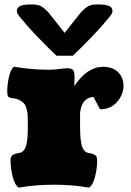

<svg xmlns="http://www.w3.org/2000/svg" viewBox="-20 -837 592 870"><path d="M309.6 -584.5H236.3Q203.6 -614.3 158 -661.9Q112.3 -709.5 99.1 -725.6Q93.8 -732.4 85.7 -741.7Q77.6 -751 73.2 -756.1Q68.8 -761.2 64.5 -767.3Q60.1 -773.4 58.1 -778.1Q56.2 -782.7 56.2 -787.1Q56.2 -802.7 71.5 -809.8Q86.9 -816.9 123 -816.9Q151.4 -816.9 165.3 -809.3Q179.2 -801.8 199.2 -781.2L272.9 -688L346.7 -781.2Q366.7 -801.8 380.6 -809.3Q394.5 -816.9 422.9 -816.9Q459 -816.9 474.4 -809.8Q489.7 -802.7 489.7 -787.1Q489.7 -782.7 487.8 -778.1Q485.8 -773.4 481.4 -767.3Q477.1 -761.2 472.7 -756.1Q468.3 -751 460.2 -741.7Q452.1 -732.4 446.8 -725.6Q433.6 -709.5 387.9 -661.9Q342.3 -614.3 309.6 -584.5ZM342.8 -262.2Q342.8 -238.8 343.8 -222.9Q344.7 -207 348.4 -187.3Q352.1 -167.5 360.8 -156.2Q369.6 -145 383.3 -143.6Q392.1 -142.1 396.7 -140.9Q401.4 -139.6 408 -136.2Q414.6 -132.8 417.5 -126.5Q420.4 -120.1 420.4 -110.8Q420.4 -74.2 410.4 -35.2Q400.4 3.9 382.3 13.2Q311.5 0 226.6 0Q138.7 0 65.9 13.2Q47.9 3.9 37.8 -35.2Q27.8 -74.2 27.8 -110.8Q27.8 -120.1 30.8 -126.5Q33.7 -132.8 40.3 -136.2Q46.9 -139.6 51.5 -140.9Q56.2 -142.1 64.9 -143.6Q78.6 -145 87.4 -155.3Q96.2 -165.5 99.9 -183.6Q103.5 -201.7 104.7 -216.6Q106 -231.4 106 -252.4V-292.5Q106 -308.6 105.2 -318.4Q104.5 -328.1 100.8 -342.8Q97.2 -357.4 90.3 -366.2Q83.5 -375 70.1 -382.6Q56.6 -390.1 37.1 -392.1Q21.5 -393.6 17.1 -399.4Q12.7 -405.3 12.7 -421.4Q12.7 -455.1 21 -490.2Q29.3 -525.4 43.9 -534.7Q120.6 -521 202.6 -521Q222.7 -521 249 -524.4Q275.4 -527.8 282.2 -527.8Q304.2 -527.8 311 -519.5Q317.9 -511.2 317.9 -484.9Q317.9 -478 316.4 -447.3Q375.5 -534.2 446.3 -534.2Q491.7 -534.2 515.6 -509.5Q539.6 -484.9 539.6 -449.2Q539.6 -407.7 510.3 -374.8Q481 -341.8 433.1 -341.8L403.8 -397.5Q381.8 -397.5 364.7 -381.1Q347.7 -364.7 342.8 -326.7Z"/></svg>

Font: Coustard Black
Style: Regular
Weight: 900
Foundry: vernon adams
Version: Version 1.001;